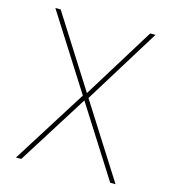

<svg xmlns="http://www.w3.org/2000/svg" viewBox="-109 -821 809 909"><g transform="rotate(15 295.5 -366.0)"><path d="M515 0 50 -732H76L541 0ZM53 0 286 -370 298 -348 79 0ZM306 -352 298 -381 515 -732H541Z"/></g></svg>

Font: Exo Thin Thin
Style: Regular
Weight: 250
Version: Version 2.000